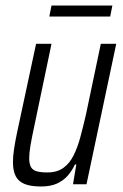

<svg xmlns="http://www.w3.org/2000/svg" viewBox="-20 -669 447 697"><path d="M129 8Q92 8 69.5 -1Q47 -10 37 -29.5Q27 -49 27 -81Q27 -101 31 -128Q35 -155 42 -188L111 -510H167L103 -204Q95 -167 90.5 -140Q86 -113 86 -95Q86 -74 92.5 -62.5Q99 -51 114 -47Q129 -43 152 -43Q187 -43 210 -59.5Q233 -76 247.5 -105.5Q262 -135 272 -172.5Q282 -210 292 -253L346 -510H402L294 0H245L257 -72H252Q242 -50 226.5 -32Q211 -14 187.5 -3Q164 8 129 8ZM159 -609 167 -649H388L380 -609Z"/></svg>

Font: Saira Condensed Light
Style: Italic
Weight: 300
Width: 3
Italic angle: -12°
Designer: Hector Gatti with collaboration of the Omnibus-Type team
Foundry: Omnibus-Type
Version: Version 1.101